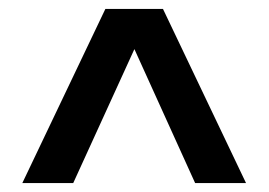

<svg xmlns="http://www.w3.org/2000/svg" viewBox="-20 -545 602 430"><path d="M531 -135H417L281 -435L144 -135H30L216 -525H345Z"/></svg>

Font: Gontserrat SemiBold
Style: Regular
Weight: 600
Designer: Julieta Ulanovsky
Foundry: Julieta Ulanovsky
Version: Version 6.001